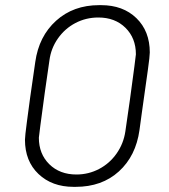

<svg xmlns="http://www.w3.org/2000/svg" viewBox="-20 -716 655 746"><path d="M562 -512Q562 -498 554.5 -444Q547 -390 531 -277L522 -211Q508 -110 442 -50Q376 10 274 10H266Q182 10 129.5 -40Q77 -90 77 -173Q77 -186 84.5 -242.5Q92 -299 97 -336Q100 -355 117 -475Q131 -575 198 -635.5Q265 -696 365 -696H373Q458 -696 510 -645.5Q562 -595 562 -512ZM172 -481 154 -356Q131 -187 131 -181Q131 -118 171.5 -78Q212 -38 277 -38Q324 -38 365 -59.5Q406 -81 433 -119.5Q460 -158 467 -205L485 -330Q508 -499 508 -505Q508 -568 467.5 -608Q427 -648 362 -648Q314 -648 273 -626.5Q232 -605 205 -566.5Q178 -528 172 -481Z"/></svg>

Font: Chivo Thin Italic
Style: Regular
Weight: 100
Italic angle: -8.05°
Designer: Hector Gatti
Foundry: Omnibus-Type
Version: Version 1.007